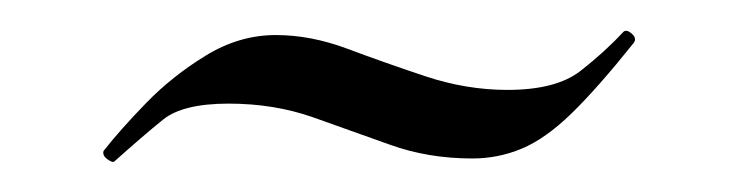

<svg xmlns="http://www.w3.org/2000/svg" viewBox="-20 -257 483 126"><path d="M313 -198Q345 -198 361 -210.5Q377 -223 389 -236Q391 -238 394.5 -235Q398 -232 396 -229Q372 -199 355 -182.5Q338 -166 322.5 -159.5Q307 -153 290 -153Q261 -153 236 -162Q211 -171 185.5 -180Q160 -189 130 -189Q100 -189 87 -178.5Q74 -168 55 -151Q54 -150 50.5 -152.5Q47 -155 48 -158Q59 -172 76 -189.5Q93 -207 115 -220.5Q137 -234 161 -234Q184 -234 208 -225Q232 -216 259 -207Q286 -198 313 -198Z"/></svg>

Font: Cormorant Infant Light
Style: Regular
Weight: 400
Version: Version 4.001